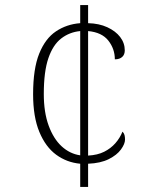

<svg xmlns="http://www.w3.org/2000/svg" viewBox="-20 -734 599 754"><path d="M295 -91Q242 -96 200.5 -126.5Q159 -157 134.5 -216Q110 -275 110 -364Q110 -464 134 -523.5Q158 -583 200 -611Q242 -639 295 -643V-714H326V-643Q369 -642 401.5 -627Q434 -612 452 -588.5Q470 -565 470 -536Q470 -528 467.5 -521.5Q465 -515 460 -510.5Q455 -506 448 -503.5Q441 -501 431 -501Q431 -542 405.5 -574.5Q380 -607 326 -612V-123Q363 -125 389 -138Q415 -151 433 -171.5Q451 -192 461 -217Q467 -211 469 -203.5Q471 -196 471 -186Q471 -169 455 -147Q439 -125 407 -109Q375 -93 326 -91V0H295ZM295 -612Q253 -608 220.5 -583Q188 -558 170 -505.5Q152 -453 152 -365Q152 -293 171 -241Q190 -189 222 -159.5Q254 -130 295 -124Z"/></svg>

Font: Noto Serif Bengali ExtraLight
Style: Regular
Weight: 250
Version: Version 2.003